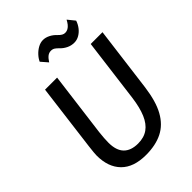

<svg xmlns="http://www.w3.org/2000/svg" viewBox="-280 -1103 1232 1232"><g transform="rotate(-45 336.0 -487.0)"><path d="M295.5 8Q184 8 126.2 -50.5Q68.5 -109 68.5 -213.5Q68.5 -225 70.2 -242Q72 -259 75.5 -290.5L133.5 -747H243L186.5 -308Q183.5 -281.5 182 -259Q180.5 -236.5 180.5 -218.5Q180.5 -148.5 214 -114.2Q247.5 -80 311.5 -80Q365.5 -80 401.8 -105.8Q438 -131.5 460 -183.2Q482 -235 492.5 -313.5L548 -747H655L598 -303.5Q590.5 -247.5 577.5 -202Q564.5 -156.5 545.5 -122.5Q507.5 -54 445.5 -23Q383.5 8 295.5 8ZM480 -827Q452.5 -827 429 -838.5Q405.5 -850 389 -867Q375 -882 363.5 -889.5Q352 -897 337 -897Q319 -897 305 -886.2Q291 -875.5 276 -852L236 -898Q245.5 -919 263.5 -938.2Q281.5 -957.5 304 -969.8Q326.5 -982 349 -982Q372.5 -982 395.8 -970.2Q419 -958.5 437 -939Q450.5 -925 461.2 -919Q472 -913 483 -913Q497.5 -913 509.2 -919.8Q521 -926.5 530.8 -938.5Q540.5 -950.5 549 -967L588 -919Q580 -894.5 564 -873.5Q548 -852.5 526.2 -839.8Q504.5 -827 480 -827Z"/></g></svg>

Font: Koeln Type Sans
Style: Italic
Weight: 400
Italic angle: -7.5°
Designer: Eben Sorkin
Foundry: Eben Sorkin
Version: Version 2.001